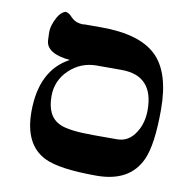

<svg xmlns="http://www.w3.org/2000/svg" viewBox="-70 -660 713 730"><g transform="rotate(10 286.0 -295.5)"><path d="M63.5 -195.3Q63.5 -355.5 172.9 -414.1Q80.6 -422.9 78.6 -474.6L77.6 -501.5Q76.7 -530.3 95.2 -563.5Q107.9 -586.4 125.5 -591.8Q137.2 -590.3 146 -581.5L153.8 -573.7Q171.4 -556.2 200.7 -556.2L204.6 -557.1H236.3H270.5Q416.5 -557.1 481.9 -495.1Q547.4 -433.1 547.4 -288.1Q547.4 -152.3 520.5 -93.8Q477.5 1.5 349.1 1.5Q204.6 1.5 147.5 -26.9Q63.5 -68.4 63.5 -195.3ZM128.4 -266.6Q128.4 -189 180.2 -165Q215.8 -148.4 309.6 -148.4H402.3Q448.2 -148.4 474.6 -191.9Q497.6 -228.5 497.6 -277.8Q497.6 -411.1 373 -411.1H277.8Q216.8 -411.1 172.6 -369.4Q128.4 -327.6 128.4 -266.6Z"/></g></svg>

Font: Accordance
Style: Bold
Weight: 700
Version: Version 1.2 (build January 31, 2020) Miklal Software Solutio